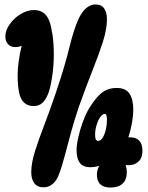

<svg xmlns="http://www.w3.org/2000/svg" viewBox="-20 -825 662 860"><path d="M132 -780Q156 -780 173 -769Q190 -758 201 -731Q209 -709 215 -671Q221 -633 221 -579Q221 -529 213 -478Q205 -427 195 -403Q183 -375 168 -362.5Q153 -350 131 -350Q81 -350 67 -404Q63 -420 61 -441Q59 -462 59 -486Q59 -518 64 -552.5Q69 -587 77 -620Q63 -614 49 -614Q28 -614 16 -627Q4 -640 4 -662Q4 -689 23.5 -716.5Q43 -744 72.5 -762Q102 -780 132 -780ZM175 14Q147 14 133.5 -4.5Q120 -23 120 -53Q120 -95 137 -148.5Q154 -202 179 -267Q204 -332 229 -406Q270 -527 290.5 -611.5Q311 -696 333 -743Q350 -777 369 -791Q388 -805 407 -805Q435 -805 447 -786.5Q459 -768 459 -740Q459 -694 440.5 -636.5Q422 -579 393.5 -507.5Q365 -436 333 -346Q314 -290 298.5 -233.5Q283 -177 270 -127Q257 -77 243 -41Q234 -17 216.5 -1.5Q199 14 175 14ZM475 15Q414 15 414 -43Q414 -61 424 -82Q403 -76 383 -76Q352 -76 337.5 -95.5Q323 -115 323 -151Q323 -175 330 -207Q337 -239 348.5 -272Q360 -305 374 -331Q401 -378 430 -404.5Q459 -431 503 -431Q543 -431 560 -405.5Q577 -380 577 -334Q577 -309 571.5 -276.5Q566 -244 555 -210Q559 -210 562 -210Q618 -210 618 -149Q618 -118 600.5 -101.5Q583 -85 556 -85Q549 -85 543 -86Q548 -70 548 -54Q548 -20 529 -2.5Q510 15 475 15ZM420 -194Q431 -194 440 -208.5Q449 -223 454 -244.5Q459 -266 459 -288Q459 -315 450 -315Q439 -315 429 -300.5Q419 -286 412.5 -264.5Q406 -243 406 -222Q406 -206 409.5 -200Q413 -194 420 -194Z"/></svg>

Font: DynaPuff Condensed
Style: Bold
Weight: 700
Width: 3
Designer: Toshi Omagari, Jennifer Daniel
Foundry: Google Fonts
Version: Version 2.000; ttfautohint (v1.8.4.7-5d5b)